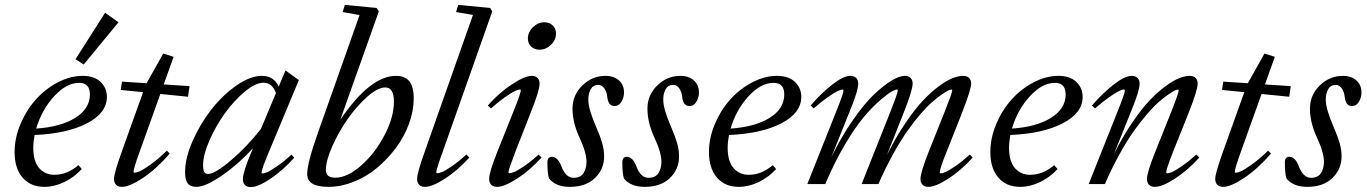

<svg xmlns="http://www.w3.org/2000/svg" viewBox="-20 -745 5531 777"><path d="M318.8 -483.9 285.6 -505.4 405.3 -693.4 459.5 -654.8ZM159.7 11.2Q104 11.2 71.5 -26.1Q39.1 -63.5 39.1 -129.9Q39.1 -186.5 63 -243.2Q86.9 -299.8 125 -342.3Q163.1 -384.8 213.6 -411.4Q264.2 -438 314.5 -438Q361.8 -438 387.2 -413.3Q412.6 -388.7 412.6 -353Q412.6 -287.6 331.8 -245.8Q251 -204.1 120.1 -198.7Q114.7 -170.9 114.7 -147Q114.7 -92.3 138.4 -64.9Q162.1 -37.6 200.2 -37.6Q252 -37.6 297.4 -76.7L311 -61Q280.8 -27.8 240.2 -8.3Q199.7 11.2 159.7 11.2ZM300.3 -409.7Q248.5 -409.7 198.5 -354.7Q148.4 -299.8 126.5 -224.6Q226.1 -231.4 284.9 -268.3Q343.8 -305.2 343.8 -362.8Q343.8 -409.7 300.3 -409.7Z M473.1 11.2Q458 11.2 449.7 2.7Q441.4 -5.9 441.4 -21Q441.4 -43.9 472.7 -130.9L559.1 -372.1L468.8 -380.9L473.6 -414.6L573.2 -408.2L640.6 -528.3L682.6 -515.1L642.6 -403.3L747.1 -396.5L740.7 -353.5L628.9 -364.7L544.9 -130.4Q520.5 -62.5 520.5 -49.8Q520.5 -45.9 524.4 -45.9Q531.2 -45.9 545.2 -51.8Q559.1 -57.6 589.6 -79.3Q620.1 -101.1 655.3 -135.3L667 -123.5Q614.3 -62.5 559.3 -25.6Q504.4 11.2 473.1 11.2Z M774.9 11.2Q750.5 11.2 739.7 -2.7Q729 -16.6 729 -48.3Q729 -105.5 759.8 -175Q790.5 -244.6 835.7 -302.2Q880.9 -359.9 936.8 -398.9Q992.7 -438 1039.6 -438Q1088.4 -438 1107.9 -394.5L1135.3 -460L1189.5 -420.9L1066.9 -127Q1038.6 -60.5 1038.6 -46.9Q1038.6 -43 1042.5 -43Q1048.8 -43 1061.5 -48.3Q1074.2 -53.7 1101.3 -72.3Q1128.4 -90.8 1159.7 -119.1L1170.9 -106.9Q1124 -54.7 1074 -21.2Q1023.9 12.2 994.1 12.2Q979.5 12.2 971.2 3.7Q962.9 -4.9 962.9 -20Q962.9 -47.9 997.6 -130.4L1003.4 -145Q947.3 -82.5 879.6 -35.6Q812 11.2 774.9 11.2ZM801.8 -76.2Q801.8 -57.6 806.4 -49.3Q811 -41 821.8 -41Q850.1 -41 915.5 -96.9Q981 -152.8 1036.1 -223.6L1096.7 -368.2Q1082 -410.2 1046.4 -410.2Q1013.7 -410.2 970.2 -373.8Q926.8 -337.4 889.9 -286.1Q853 -234.9 827.4 -176.3Q801.8 -117.7 801.8 -76.2Z M1309.1 11.2Q1223.1 11.2 1223.1 -40Q1223.1 -85.4 1267.1 -209L1435.1 -684.1L1366.7 -696.3L1375.5 -725.1L1503.9 -712.9L1513.2 -699.2L1356.9 -259.8Q1477.5 -438 1582.5 -438Q1619.1 -438 1636.7 -415.8Q1654.3 -393.6 1654.3 -347.7Q1654.3 -296.4 1635 -243.7Q1615.7 -190.9 1581.8 -145.8Q1547.9 -100.6 1504.9 -64.9Q1461.9 -29.3 1410.6 -9Q1359.4 11.2 1309.1 11.2ZM1336.9 -25.9Q1385.7 -25.9 1441.9 -75.4Q1498 -125 1536.1 -198Q1574.2 -271 1574.2 -333.5Q1574.2 -391.1 1539.1 -391.1Q1508.8 -391.1 1466.3 -353.5Q1423.8 -315.9 1387.2 -263.7Q1350.6 -211.4 1324.7 -153.1Q1298.8 -94.7 1298.8 -56.2Q1298.8 -25.9 1336.9 -25.9Z M1699.2 11.2Q1684.6 11.2 1676.3 2.7Q1668 -5.9 1668 -21Q1668 -45.4 1698.7 -130.9L1894 -684.6L1825.7 -696.3L1834.5 -725.1L1963.4 -712.9L1972.2 -699.2L1770.5 -127.9Q1745.6 -59.6 1745.6 -47.9Q1745.6 -43.9 1750 -43.9Q1756.3 -43.9 1769.3 -49.1Q1782.2 -54.2 1809.3 -72.8Q1836.4 -91.3 1867.7 -119.6L1879.4 -107.4Q1832 -55.2 1780.8 -22Q1729.5 11.2 1699.2 11.2Z M2163.1 -543.9Q2142.6 -543.9 2129.4 -556.9Q2116.2 -569.8 2116.2 -588.9Q2116.2 -614.7 2136.7 -634.8Q2157.2 -654.8 2182.6 -654.8Q2203.6 -654.8 2216.8 -642.1Q2230 -629.4 2230 -609.4Q2230 -583.5 2209.7 -563.7Q2189.5 -543.9 2163.1 -543.9ZM1991.2 11.2Q1976.6 11.2 1968 2.7Q1959.5 -5.9 1959.5 -21Q1959.5 -47.4 1992.7 -130.9L2060.1 -299.3Q2087.4 -367.7 2087.4 -378.9Q2087.4 -382.8 2083 -382.8Q2077.1 -382.8 2063.2 -376.2Q2049.3 -369.6 2022.9 -351.1Q1996.6 -332.5 1966.8 -306.2L1954.1 -317.9Q1998 -368.2 2050.8 -403.1Q2103.5 -438 2131.8 -438Q2147 -438 2155.3 -429.7Q2163.6 -421.4 2163.6 -406.7Q2163.6 -379.4 2130.9 -297.4L2064.5 -127.9Q2037.6 -57.6 2037.6 -47.9Q2037.6 -43.9 2041.5 -43.9Q2048.3 -43.9 2061 -49.1Q2073.7 -54.2 2101.1 -72.5Q2128.4 -90.8 2159.7 -119.6L2171.4 -107.4Q2124 -55.2 2072.5 -22Q2021 11.2 1991.2 11.2Z M2286.1 11.2Q2229 11.2 2201.7 -22.9Q2195.3 -42.5 2195.3 -88.4Q2195.3 -110.4 2213.4 -110.4Q2237.3 -110.4 2252 -71.8Q2269.5 -25.4 2301.3 -25.4Q2329.1 -25.4 2341.3 -44.4Q2353.5 -63.5 2353.5 -90.3Q2353.5 -127.9 2324.2 -190.4Q2296.9 -250 2296.9 -305.2Q2296.9 -360.4 2336.7 -399.2Q2376.5 -438 2430.2 -438Q2464.4 -438 2484.9 -419.4Q2505.4 -400.9 2505.4 -370.6Q2505.4 -351.1 2495.1 -333.5Q2484.9 -315.9 2466.8 -315.9Q2441.4 -315.9 2437.5 -353Q2435.1 -375 2425 -388.2Q2415 -401.4 2401.4 -401.4Q2380.4 -401.4 2370.6 -384Q2360.8 -366.7 2360.8 -341.3Q2360.8 -304.2 2392.6 -231.4Q2409.2 -192.9 2417 -166Q2424.8 -139.2 2424.8 -111.8Q2424.8 -60.5 2387.9 -24.7Q2351.1 11.2 2286.1 11.2Z M2589.4 11.2Q2532.2 11.2 2504.9 -22.9Q2498.5 -42.5 2498.5 -88.4Q2498.5 -110.4 2516.6 -110.4Q2540.5 -110.4 2555.2 -71.8Q2572.8 -25.4 2604.5 -25.4Q2632.3 -25.4 2644.5 -44.4Q2656.7 -63.5 2656.7 -90.3Q2656.7 -127.9 2627.4 -190.4Q2600.1 -250 2600.1 -305.2Q2600.1 -360.4 2639.9 -399.2Q2679.7 -438 2733.4 -438Q2767.6 -438 2788.1 -419.4Q2808.6 -400.9 2808.6 -370.6Q2808.6 -351.1 2798.3 -333.5Q2788.1 -315.9 2770 -315.9Q2744.6 -315.9 2740.7 -353Q2738.3 -375 2728.3 -388.2Q2718.3 -401.4 2704.6 -401.4Q2683.6 -401.4 2673.8 -384Q2664.1 -366.7 2664.1 -341.3Q2664.1 -304.2 2695.8 -231.4Q2712.4 -192.9 2720.2 -166Q2728 -139.2 2728 -111.8Q2728 -60.5 2691.2 -24.7Q2654.3 11.2 2589.4 11.2Z M2969.7 11.2Q2914.1 11.2 2881.6 -26.1Q2849.1 -63.5 2849.1 -129.9Q2849.1 -186.5 2873 -243.2Q2897 -299.8 2935.1 -342.3Q2973.1 -384.8 3023.7 -411.4Q3074.2 -438 3124.5 -438Q3171.9 -438 3197.3 -413.3Q3222.7 -388.7 3222.7 -353Q3222.7 -287.6 3141.8 -245.8Q3061 -204.1 2930.2 -198.7Q2924.8 -170.9 2924.8 -147Q2924.8 -92.3 2948.5 -64.9Q2972.2 -37.6 3010.3 -37.6Q3062 -37.6 3107.4 -76.7L3121.1 -61Q3090.8 -27.8 3050.3 -8.3Q3009.8 11.2 2969.7 11.2ZM3110.4 -409.7Q3058.6 -409.7 3008.5 -354.7Q2958.5 -299.8 2936.5 -224.6Q3036.1 -231.4 3095 -268.3Q3153.8 -305.2 3153.8 -362.8Q3153.8 -409.7 3110.4 -409.7Z M3247.1 0 3366.2 -299.3Q3393.6 -367.7 3393.6 -378.9Q3393.6 -382.8 3389.2 -382.8Q3383.3 -382.8 3369.4 -376.2Q3355.5 -369.6 3329.1 -351.1Q3302.7 -332.5 3272.9 -306.6L3260.3 -317.9Q3304.2 -368.7 3348.9 -403.3Q3393.6 -438 3420.9 -438Q3436 -438 3444.6 -429.7Q3453.1 -421.4 3453.1 -406.7Q3453.1 -377.9 3419.9 -297.4L3344.2 -108.9Q3385.3 -192.4 3431.4 -258.8Q3477.5 -325.2 3516.8 -362.5Q3556.2 -399.9 3588.1 -418.9Q3620.1 -438 3641.1 -438Q3656.7 -438 3665 -429.7Q3673.3 -421.4 3673.3 -406.7Q3673.3 -379.4 3635.3 -284.2L3569.3 -117.7Q3604.5 -188 3642.8 -244.9Q3681.2 -301.8 3714.1 -336.9Q3747.1 -372.1 3779.1 -395.8Q3811 -419.4 3835 -428.7Q3858.9 -438 3877.9 -438Q3893.1 -438 3901.6 -429.7Q3910.2 -421.4 3910.2 -406.7Q3910.2 -383.3 3871.6 -284.2L3809.6 -127.9Q3783.2 -62 3783.2 -47.9Q3783.2 -43.5 3787.6 -43.5Q3793.9 -43.5 3806.6 -48.8Q3819.3 -54.2 3846.4 -72.8Q3873.5 -91.3 3904.8 -119.6L3916.5 -107.4Q3869.1 -55.2 3817.9 -22Q3766.6 11.2 3736.8 11.2Q3722.2 11.2 3713.6 2.9Q3705.1 -5.4 3705.1 -20.5Q3705.1 -47.4 3738.3 -130.9L3802.7 -292Q3833.5 -369.6 3833.5 -378.9Q3833.5 -382.8 3829.1 -382.8Q3826.2 -382.8 3816.9 -378.4Q3807.6 -374 3790.5 -362.1Q3773.4 -350.1 3752.7 -332.3Q3731.9 -314.5 3705.3 -283.7Q3678.7 -252.9 3651.9 -214.8Q3625 -176.8 3594 -120.8Q3563 -64.9 3534.7 0H3466.8L3583 -292Q3613.3 -368.7 3613.3 -378.9Q3613.3 -382.8 3608.9 -382.8Q3604 -382.8 3587.9 -374Q3571.8 -365.2 3541 -338.6Q3510.3 -312 3476.6 -272.5Q3442.9 -232.9 3400.1 -161.1Q3357.4 -89.4 3319.8 0Z M4108.4 11.2Q4052.7 11.2 4020.3 -26.1Q3987.8 -63.5 3987.8 -129.9Q3987.8 -186.5 4011.7 -243.2Q4035.6 -299.8 4073.7 -342.3Q4111.8 -384.8 4162.4 -411.4Q4212.9 -438 4263.2 -438Q4310.5 -438 4335.9 -413.3Q4361.3 -388.7 4361.3 -353Q4361.3 -287.6 4280.5 -245.8Q4199.7 -204.1 4068.8 -198.7Q4063.5 -170.9 4063.5 -147Q4063.5 -92.3 4087.2 -64.9Q4110.8 -37.6 4148.9 -37.6Q4200.7 -37.6 4246.1 -76.7L4259.8 -61Q4229.5 -27.8 4189 -8.3Q4148.4 11.2 4108.4 11.2ZM4249 -409.7Q4197.3 -409.7 4147.2 -354.7Q4097.2 -299.8 4075.2 -224.6Q4174.8 -231.4 4233.6 -268.3Q4292.5 -305.2 4292.5 -362.8Q4292.5 -409.7 4249 -409.7Z M4385.7 0 4504.9 -299.3Q4532.2 -367.7 4532.2 -378.9Q4532.2 -382.8 4527.8 -382.8Q4522 -382.8 4508.1 -376.2Q4494.1 -369.6 4467.8 -351.1Q4441.4 -332.5 4411.6 -306.2L4398.9 -317.9Q4442.9 -368.7 4487.5 -403.3Q4532.2 -438 4559.6 -438Q4574.7 -438 4583.3 -429.7Q4591.8 -421.4 4591.8 -406.7Q4591.8 -377.9 4558.6 -297.4L4488.3 -122.6Q4523.4 -191.9 4561.3 -247.8Q4599.1 -303.7 4632.1 -338.4Q4665 -373 4696.8 -396.2Q4728.5 -419.4 4752.2 -428.7Q4775.9 -438 4794.9 -438Q4810.1 -438 4818.4 -429.7Q4826.7 -421.4 4826.7 -406.7Q4826.7 -379.4 4788.6 -284.2L4726.1 -127.9Q4699.7 -61 4699.7 -47.9Q4699.7 -43.5 4704.1 -43.5Q4710.4 -43.5 4723.1 -48.8Q4735.8 -54.2 4762.9 -72.8Q4790 -91.3 4821.3 -119.6L4833.5 -107.4Q4786.1 -55.2 4734.9 -22Q4683.6 11.2 4653.3 11.2Q4638.2 11.2 4629.9 2.9Q4621.6 -5.4 4621.6 -20.5Q4621.6 -46.9 4655.3 -130.9L4719.7 -292Q4750 -368.7 4750 -378.9Q4750 -382.8 4746.1 -382.8Q4743.2 -382.8 4733.9 -378.4Q4724.6 -374 4707.3 -362.1Q4689.9 -350.1 4669.4 -332.3Q4648.9 -314.5 4622.3 -283.7Q4595.7 -252.9 4568.6 -214.8Q4541.5 -176.8 4510.5 -120.8Q4479.5 -64.9 4451.2 0Z M4929.7 11.2Q4914.6 11.2 4906.2 2.7Q4897.9 -5.9 4897.9 -21Q4897.9 -43.9 4929.2 -130.9L5015.6 -372.1L4925.3 -380.9L4930.2 -414.6L5029.8 -408.2L5097.2 -528.3L5139.2 -515.1L5099.1 -403.3L5203.6 -396.5L5197.3 -353.5L5085.4 -364.7L5001.5 -130.4Q4977.1 -62.5 4977.1 -49.8Q4977.1 -45.9 4981 -45.9Q4987.8 -45.9 5001.7 -51.8Q5015.6 -57.6 5046.1 -79.3Q5076.7 -101.1 5111.8 -135.3L5123.5 -123.5Q5070.8 -62.5 5015.9 -25.6Q4960.9 11.2 4929.7 11.2Z M5270.5 11.2Q5213.4 11.2 5186 -22.9Q5179.7 -42.5 5179.7 -88.4Q5179.7 -110.4 5197.8 -110.4Q5221.7 -110.4 5236.3 -71.8Q5253.9 -25.4 5285.6 -25.4Q5313.5 -25.4 5325.7 -44.4Q5337.9 -63.5 5337.9 -90.3Q5337.9 -127.9 5308.6 -190.4Q5281.2 -250 5281.2 -305.2Q5281.2 -360.4 5321 -399.2Q5360.8 -438 5414.6 -438Q5448.7 -438 5469.2 -419.4Q5489.7 -400.9 5489.7 -370.6Q5489.7 -351.1 5479.5 -333.5Q5469.2 -315.9 5451.2 -315.9Q5425.8 -315.9 5421.9 -353Q5419.4 -375 5409.4 -388.2Q5399.4 -401.4 5385.7 -401.4Q5364.7 -401.4 5355 -384Q5345.2 -366.7 5345.2 -341.3Q5345.2 -304.2 5377 -231.4Q5393.6 -192.9 5401.4 -166Q5409.2 -139.2 5409.2 -111.8Q5409.2 -60.5 5372.3 -24.7Q5335.4 11.2 5270.5 11.2Z"/></svg>

Font: Elstob 14pt
Style: Italic
Weight: 400
Italic angle: -20°
Designer: Peter S. Baker
Version: Version 1.015